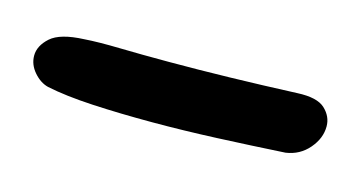

<svg xmlns="http://www.w3.org/2000/svg" viewBox="-28 -742 349 187"><g transform="rotate(15 146.5 -649.0)"><path d="M128 -617Q95 -617 67.5 -618.5Q40 -620 21 -624Q13 -626 6.5 -633.5Q0 -641 0 -650Q0 -660 9.5 -668.5Q19 -677 43 -678Q57 -679 78.5 -678.5Q100 -678 128 -678Q187 -678 257 -681Q277 -682 285 -674.5Q293 -667 293 -657Q293 -645 284 -634.5Q275 -624 261 -622Q227 -620 193 -618.5Q159 -617 128 -617Z"/></g></svg>

Font: Fuzzy Bubbles
Style: Regular
Weight: 400
Designer: Robert E. Leuschke
Foundry: Robert E. Leuschke
Version: Version 1.010; ttfautohint (v1.8.3)